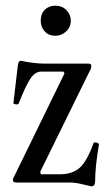

<svg xmlns="http://www.w3.org/2000/svg" viewBox="-20 -637 376 670"><path d="M172.9 -512.2Q149.4 -512.2 135.7 -527.8Q122.1 -543.5 122.1 -564.9Q122.1 -589.4 136.7 -603.3Q151.4 -617.2 172.9 -617.2Q196.8 -617.2 211.9 -601.6Q227.1 -585.9 227.1 -564.9Q227.1 -542 210.7 -527.1Q194.3 -512.2 172.9 -512.2ZM298.8 13.2Q297.4 13.2 267.1 5.9Q243.2 0 225.1 0H37.1Q24.9 0 24.9 -8.8Q24.9 -14.6 28.8 -20L205.1 -380.9L201.2 -387.2H124Q103 -387.2 86.9 -363.8Q69.8 -338.9 44.9 -274.9Q44.4 -273.9 42.5 -273.2Q40.5 -272.5 37.8 -272.7Q35.2 -272.9 32.5 -273.4Q29.8 -273.9 28.1 -275.1Q26.4 -276.4 26.9 -277.8L42 -407.2Q43.5 -424.8 53.2 -424.8Q100.6 -415 136.2 -415H288.1Q298.8 -415 298.8 -407.2Q298.8 -404.8 296.9 -397L120.1 -37.1L123 -28.8H188Q232.4 -28.8 258.1 -51.5Q283.7 -74.2 306.2 -137.2Q307.1 -140.1 312 -140.1Q316.9 -140.1 321.3 -137.9Q325.7 -135.7 325.2 -132.8Q312 -54.7 312 -5.9Q312 13.2 298.8 13.2Z"/></svg>

Font: Junicode SmCond
Style: Regular
Weight: 400
Width: 4
Designer: Peter S. Baker
Version: Version 2.206